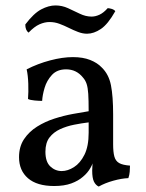

<svg xmlns="http://www.w3.org/2000/svg" viewBox="-20 -677 538 706"><path d="M343 9Q332 4 325.5 -9Q319 -22 319 -50Q319 -59 320 -71.5Q321 -84 324 -94H326Q323 -78 312.5 -59.5Q302 -41 285 -27Q268 -12 242 -2.5Q216 7 179 7Q116 7 83 -21.5Q50 -50 50 -99Q50 -138 68.5 -165.5Q87 -193 116.5 -211.5Q146 -230 180.5 -241Q215 -252 248 -258Q281 -264 306 -268Q306 -309 304.5 -332Q303 -355 298.5 -368.5Q294 -382 285 -392Q273 -407 257.5 -414.5Q242 -422 223 -422Q190 -422 171 -401.5Q152 -381 144 -354Q136 -327 135 -306Q124 -306 107.5 -307.5Q91 -309 83 -313Q85 -338 84 -369Q83 -400 78 -422Q119 -443 164.5 -455Q210 -467 248 -467Q285 -467 311.5 -456.5Q338 -446 354 -429Q380 -404 388 -363.5Q396 -323 396 -256V-146Q396 -118 400.5 -101.5Q405 -85 418 -77.5Q431 -70 458 -68Q458 -58 457 -45.5Q456 -33 452 -22Q427 -21 396.5 -12.5Q366 -4 343 9ZM207 -48Q229 -48 252 -62.5Q275 -77 290.5 -108Q306 -139 306 -189V-227Q281 -224 253 -218.5Q225 -213 201 -202Q177 -191 162 -171.5Q147 -152 147 -119Q147 -82 165 -65Q183 -48 207 -48ZM300 -553Q284 -553 267 -559.5Q250 -566 233 -574.5Q216 -583 198.5 -589.5Q181 -596 162 -596Q144 -596 125 -587.5Q106 -579 85 -557Q73 -566 73 -587Q104 -628 131.5 -642.5Q159 -657 184 -657Q208 -657 230 -647Q252 -637 273.5 -626.5Q295 -616 317 -616Q331 -616 346 -623Q361 -630 376 -647Q381 -647 390 -644.5Q399 -642 404 -636Q377 -588 351 -570.5Q325 -553 300 -553Z"/></svg>

Font: Vollkorn
Style: Regular
Weight: 400
Designer: Friedrich Althausen
Foundry: Friedrich Althausen
Version: Version 5.001